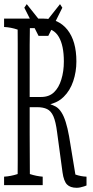

<svg xmlns="http://www.w3.org/2000/svg" viewBox="-29 -894 450 927"><path d="M179.2 -804.2Q253.4 -804.2 296.4 -750.5Q339.8 -695.8 339.8 -597.2Q339.8 -547.4 324.5 -502Q309.1 -456.5 278.8 -426.8Q256.8 -404.8 227.1 -395Q220.2 -393.1 213.9 -390.6Q220.7 -388.2 227.1 -385.7Q234.4 -382.8 241.2 -378.9Q256.3 -369.6 267.6 -351.6Q279.3 -333.5 288.3 -304.7Q297.4 -275.9 304.7 -234.9Q319.8 -140.1 335 -51.3Q361.8 -42 388.7 -41Q388.7 -15.1 388.7 1.5Q382.8 3.9 377 5.9Q356.4 12.7 341.3 12.7Q310.1 12.7 294.4 -3.4Q278.8 -19.5 272.9 -61.5Q259.8 -155.8 246.6 -255.9Q240.2 -306.6 228.8 -332.5Q217.3 -358.4 198.2 -367.4Q179.2 -376.5 150.9 -376.5H114.3Q114.3 -312.5 114.3 -250Q114.3 -171.4 115.2 -53.7Q146 -43.5 177.2 -41Q177.2 -16.1 177.2 0H-9.3Q-9.3 -16.1 -9.3 -41Q23.4 -43 56.2 -53.7Q56.6 -88.4 56.6 -118.7Q56.6 -401.9 56.6 -684.1Q56.6 -715.8 56.2 -751Q23.4 -762.2 -9.3 -763.7Q-9.3 -788.6 -9.3 -804.2ZM169.9 -425.8Q208 -425.8 231.7 -448.5Q255.4 -471.2 267.1 -510.3Q279.3 -549.3 279.3 -597.2Q279.3 -674.3 254.9 -715.8Q230.5 -758.3 177.2 -758.3H115.2Q114.7 -697.3 114.3 -677.2Q114.3 -656.7 114.3 -627.2Q114.3 -597.7 114.3 -559.1Q114.3 -497.6 114.3 -425.8ZM180.7 -772.9 260.7 -874 272 -856.9 204.1 -720.7H157.2L88.4 -856.9L100.1 -874Z"/></svg>

Font: Scarab Serif
Style: Condensed-Light
Weight: 300
Designer: John Roberts
Foundry: Scarab
Version: 1.0